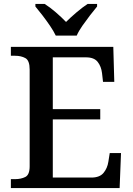

<svg xmlns="http://www.w3.org/2000/svg" viewBox="-20 -951 671 971"><path d="M35 0V-45H56Q86 -45 108 -56Q130 -67 130 -110V-599Q130 -645 108.5 -657Q87 -669 56 -669H35V-714H553L558 -537H501L496 -581Q492 -615 474 -638Q456 -661 415 -661H247V-399H487V-347H247V-53H442Q484 -53 503.5 -76.5Q523 -100 528 -133L535 -177H592L585 0ZM262 -771Q251 -794 233 -820.5Q215 -847 195 -873Q175 -899 159 -918V-931H206Q233 -914 262.5 -888.5Q292 -863 314 -840Q337 -863 367 -888.5Q397 -914 423 -931H471V-918Q455 -899 435 -873Q415 -847 396.5 -820.5Q378 -794 368 -771Z"/></svg>

Font: Noto Serif NP Hmong Medium
Style: Regular
Weight: 500
Designer: Dalton Maag Ltd
Foundry: Dalton Maag Ltd
Version: Version 1.001; ttfautohint (v1.8.4.7-5d5b)